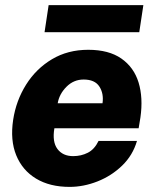

<svg xmlns="http://www.w3.org/2000/svg" viewBox="-20 -722 602 752"><path d="M252.5 10Q175 10 121.2 -22.5Q67.5 -55 43.5 -114Q19.5 -173 31.5 -252.5Q43 -328 82.2 -390.5Q121.5 -453 183.5 -490Q245.5 -527 325.5 -527Q406 -527 455.2 -492.8Q504.5 -458.5 522.8 -398.8Q541 -339 530 -262L523 -219.5H193Q184 -166.5 205 -138.5Q226 -110.5 266.5 -110.5Q298 -110.5 324 -123.8Q350 -137 366 -170H516.5Q500 -113.5 458.2 -73.2Q416.5 -33 362 -11.5Q307.5 10 252.5 10ZM206 -317.5H381.5Q387 -355.5 369.2 -383Q351.5 -410.5 307.5 -410.5Q268.5 -410.5 240.2 -382Q212 -353.5 206 -317.5ZM154.5 -596 170.5 -702H541.5L525.5 -596Z"/></svg>

Font: Public Sans ExtraBold
Style: Italic
Weight: 800
Italic angle: -8°
Designer: The Public Sans project authors (U.S. Web Design System). Libre Franklin designed by Pablo Impallari and Rodrigo Fuenzal
Version: Version 1.007; ttfautohint (v1.8.1) -l 8 -r 50 -G 200 -x 14 